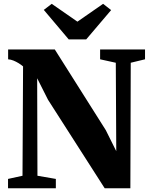

<svg xmlns="http://www.w3.org/2000/svg" viewBox="-20 -1008 806 1028"><path d="M23 0V-50L100.5 -67L103.5 -652.5Q93 -661.5 79.5 -669.8Q66 -678 51.8 -683.8Q37.5 -689.5 23.5 -690.5V-743H273.5L546.5 -311L602.5 -198.5L600 -672L516 -690.5V-743H756.5V-690.5L680 -672L678 0H540.5L237 -474L179 -589L180.5 -67L279 -50V0ZM348 -797 214.5 -955 257 -987.5 394.5 -892 532 -987.5 575 -954 441.5 -797Z"/></svg>

Font: Merriweather 60pt Black
Style: Regular
Weight: 900
Version: Version 2.100